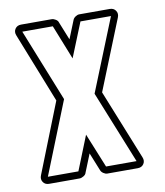

<svg xmlns="http://www.w3.org/2000/svg" viewBox="-81 -787 734 855"><g transform="rotate(-10 285.5 -360.0)"><path d="M306 -700Q309 -708 318 -714Q327 -720 335 -720H473Q491 -720 500 -706.5Q509 -693 502 -676L375 -360L502 -44Q509 -27 500 -13.5Q491 0 473 0H335Q327 0 318 -6Q309 -12 306 -20L273 -102L240 -20Q238 -12 228 -6Q218 0 210 0H72Q54 0 45 -13.5Q36 -27 43 -44L168 -360L43 -676Q36 -693 45 -706.5Q54 -720 72 -720H210Q219 -720 228.5 -714Q238 -708 240 -700L273 -618ZM272 -532 210 -688H72L203 -360L72 -32H210L272 -187L335 -32H473L341 -360L473 -688H335Z"/></g></svg>

Font: Lichte PostBus
Style: Regular
Weight: 400
Designer: Peter Wiegel
Version: Version 1.001